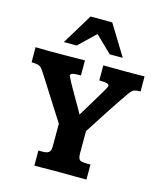

<svg xmlns="http://www.w3.org/2000/svg" viewBox="-128 -976 901 1069"><g transform="rotate(15 322.5 -441.5)"><path d="M172.4 0V-86.9H195.8Q221.2 -86.9 231 -94.7Q240.7 -102.5 242.2 -113Q243.7 -123.5 243.7 -130.9V-260.7Q236.8 -271.5 224.9 -290Q212.9 -308.6 198.2 -331.8Q183.6 -355 168 -379.4Q152.3 -403.8 137.7 -427Q123 -450.2 111.1 -469Q99.1 -487.8 92.3 -498.5Q77.1 -522.5 68.1 -533.4Q59.1 -544.4 46.9 -547.9Q34.7 -551.3 8.8 -551.8Q8.8 -573.2 8.5 -595.2Q8.3 -617.2 8.3 -638.7Q12.7 -638.7 29.5 -638.2Q46.4 -637.7 65.7 -637.5Q85 -637.2 96.7 -637.2Q141.6 -637.2 184.6 -637.7Q227.5 -638.2 293 -638.7V-551.8H277.8Q253.9 -551.8 243.7 -548.1Q233.4 -544.4 233.4 -534.7Q236.3 -529.3 241.9 -517.1Q247.6 -504.9 252 -497.6Q255.9 -490.2 264.9 -474.4Q273.9 -458.5 285.4 -438.5Q296.9 -418.5 308.6 -398.4Q320.3 -378.4 329.3 -362.5Q338.4 -346.7 341.8 -339.4L438 -499Q445.3 -511.2 450.2 -520.8Q455.1 -530.3 456.1 -536.6Q454.1 -544.4 444.1 -547.6Q434.1 -550.8 414.1 -551.3Q412.1 -551.3 406.7 -551.5Q401.4 -551.8 398.9 -551.8V-638.7Q398.9 -638.7 415 -638.4Q431.2 -638.2 453.9 -638.2Q476.6 -638.2 497.8 -637.9Q519 -637.7 529.8 -637.7Q553.2 -637.7 578.4 -637.9Q603.5 -638.2 636.7 -638.7V-551.8Q615.7 -551.8 604.2 -548.6Q592.8 -545.4 584.2 -535.6Q575.7 -525.9 562.5 -506.3Q547.9 -485.8 529.8 -458.7Q511.7 -431.6 492.7 -402.6Q473.6 -373.5 455.8 -345.7Q438 -317.9 423.6 -295.4Q409.2 -272.9 400.4 -259.8V-131.8Q400.4 -109.9 407.2 -98.4Q414.1 -86.9 448.7 -86.9H472.7V0Q436.5 0 401.6 -0.2Q366.7 -0.5 317.4 -1Q298.3 -1 268.8 -0.7Q239.3 -0.5 212.2 -0.2Q185.1 0 172.4 0ZM152.8 -707 259.8 -882.8H384.8L492.7 -707H417.5L322.8 -798.8L227.1 -707Z"/></g></svg>

Font: Kameron
Style: Bold
Weight: 700
Designer: Vernon Adams
Foundry: Vernon Adams
Version: Version 1.100